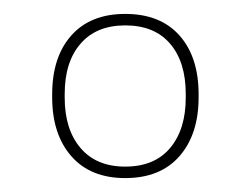

<svg xmlns="http://www.w3.org/2000/svg" viewBox="-20 -668 360 276"><path d="M160 -412Q110 -412 82.5 -443.5Q55 -475 55 -528V-532.5Q55 -586 82.5 -617Q110 -648 160 -648Q210.5 -648 238 -617Q265.5 -586 265.5 -532.5V-528Q265.5 -475 238 -443.5Q210.5 -412 160 -412ZM160 -428.5Q202 -428.5 224.5 -455.2Q247 -482 247 -527.5V-533Q247 -579 224.5 -605.2Q202 -631.5 160 -631.5Q118.5 -631.5 95.8 -605.2Q73 -579 73 -533V-527.5Q73 -482 95.8 -455.2Q118.5 -428.5 160 -428.5Z"/></svg>

Font: Anek Devanagari Medium Thin
Style: Regular
Weight: 250
Version: Version 1.003